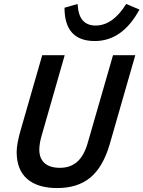

<svg xmlns="http://www.w3.org/2000/svg" viewBox="-20 -933 723 968"><path d="M461.9 -804.2Q548.8 -804.2 616.2 -913.1L683.1 -884.8Q597.2 -726.1 458 -726.1Q305.2 -726.1 305.2 -894L371.1 -913.1Q374.5 -854.5 397.9 -829.3Q421.4 -804.2 461.9 -804.2ZM422.9 -214.8 549.8 -654.8H662.1L533.2 -206.1Q499.5 -90.8 435.5 -37.8Q371.6 15.1 268.1 15.1Q169.9 15.1 116.9 -31Q64 -77.1 64 -167Q64 -210.9 87.9 -290L192.9 -654.8H306.2L189.9 -249Q178.2 -209 178.2 -178.2Q178.2 -134.3 204.8 -110.6Q231.4 -86.9 282.2 -86.9Q335 -86.9 369.6 -117.7Q404.3 -148.4 422.9 -214.8Z"/></svg>

Font: IntelOne Mono Medium
Style: Italic
Weight: 500
Italic angle: -16°
Designer: Fred Shallcrass
Foundry: Frere-Jones Type LLC
Version: Version 1.200;hotconv 1.1.0;makeotfexe 2.6.0;FJTRelease1.2